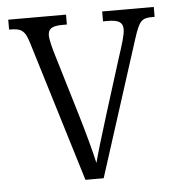

<svg xmlns="http://www.w3.org/2000/svg" viewBox="-44 -578 567 619"><g transform="rotate(-5 239.5 -268.0)"><path d="M69 -454 208 0H267L408 -440C426 -495 433 -504 469 -504H476V-536H309V-504H324C360 -504 373 -495 373 -473C373 -455 364 -427 348 -378L295 -209C272 -136 255 -78 248 -51C240 -88 220 -161 204 -214L146 -407C139 -430 131 -459 131 -474C131 -495 143 -504 178 -504H192V-536H5V-504C45 -504 56 -497 69 -454Z"/></g></svg>

Font: Noto Serif Georgian Condensed Light
Style: Regular
Weight: 300
Width: 3
Designer: Monotype Design Team, Akaki Razmadze
Foundry: Google LLC
Version: Version 2.003